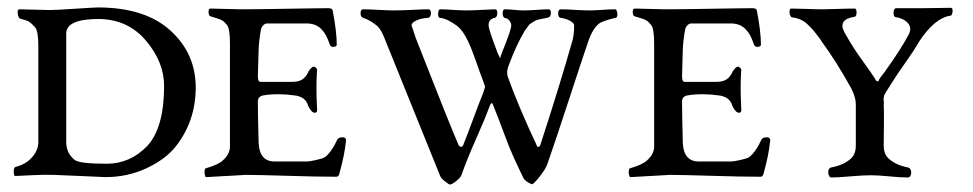

<svg xmlns="http://www.w3.org/2000/svg" viewBox="-20 -473 2614 516"><path d="M263 3Q259 3 207.5 0.5Q156 -2 125 -3Q101 -4 62.5 -2Q24 0 21 0Q17 0 17 -11.5Q17 -23 21 -24Q48 -31 64 -48Q82 -67 83 -89V-350Q83 -390 74 -400Q64 -411 58.5 -414.5Q53 -418 34 -423Q31 -424 29 -430Q27 -436 27.5 -442Q28 -448 33 -448Q47 -448 72.5 -447Q98 -446 115 -446Q128 -446 181.5 -449.5Q235 -453 243 -453Q370 -453 438.5 -390.5Q507 -328 506 -235Q505 -146 452 -79Q425 -45 374 -21Q323 3 263 3ZM181 -43Q194 -33 267 -33Q330 -33 376 -81Q421 -130 421 -242Q421 -306 372.5 -363.5Q324 -421 246 -422Q158 -422 158 -383V-91Q158 -61 181 -43Z M776 -216Q728 -223 690 -217Q673 -215 673 -200Q673 -168 675 -90Q677 -39 718 -39H806Q811 -39 829.5 -43Q848 -47 854 -51Q872 -66 886 -97Q889 -104 901 -104Q910 -104 910 -96Q906 -56 893 -10Q891 2 884 2Q833 2 752.5 -0.5Q672 -3 641 -3L534 3Q532 3 530.5 -3Q529 -9 530 -15Q531 -21 534 -21Q566 -30 579 -42Q598 -59 598 -79V-357Q598 -398 589 -407Q586 -410 584 -412.5Q582 -415 579.5 -416.5Q577 -418 575.5 -419Q574 -420 570 -421.5Q566 -423 564 -423.5Q562 -424 556 -426Q550 -428 546 -429Q541 -430 540.5 -440Q540 -450 546 -450Q560 -450 585.5 -449Q611 -448 627 -448Q666 -448 722 -449Q778 -450 816.5 -450.5Q855 -451 862 -451Q873 -451 874 -445Q885 -388 885 -353Q885 -347 874 -347Q869 -347 866 -354Q857 -381 846 -392Q831 -410 804 -410H698Q692 -410 687 -404.5Q682 -399 681 -392Q676 -364 675 -339Q673 -273 673 -268Q673 -253 680 -253H767Q786 -253 797 -263Q806 -272 809 -281Q818 -294 823 -294Q826 -294 829.5 -290.5Q833 -287 832 -283Q829 -243 832 -182Q834 -170 826 -170Q817 -170 808 -189Q802 -211 776 -216Z M1561 -362Q1540 -300 1507 -199Q1474 -98 1451 -32Q1446 -18 1430 2Q1414 22 1410 22Q1407 22 1398 16.5Q1389 11 1386 4Q1370 -29 1359 -53.5Q1348 -78 1332.5 -120Q1317 -162 1307 -186Q1307 -187 1306 -189Q1302 -201 1298 -192L1296 -188Q1282 -150 1258.5 -97.5Q1235 -45 1220 -2Q1217 5 1205.5 14Q1194 23 1189 23Q1187 23 1176 14.5Q1165 6 1163 0L1011 -376Q1002 -396 994 -403Q975 -419 956 -425Q949 -427 949 -437.5Q949 -448 956 -448Q971 -448 997 -446.5Q1023 -445 1039 -445Q1058 -445 1087.5 -446.5Q1117 -448 1131 -448Q1136 -448 1137.5 -442.5Q1139 -437 1137 -431Q1135 -425 1130 -425Q1112 -424 1099 -418Q1086 -412 1086 -405L1098 -369Q1190 -134 1213 -82Q1215 -79 1218.5 -78.5Q1222 -78 1224 -81Q1235 -108 1251 -151.5Q1267 -195 1278 -222Q1284 -239 1283.5 -241Q1283 -243 1277 -259Q1271 -274 1259.5 -307.5Q1248 -341 1237 -364Q1224 -391 1209 -403Q1182 -423 1163 -425Q1157 -425 1157.5 -436.5Q1158 -448 1163 -448Q1174 -448 1196.5 -446.5Q1219 -445 1234 -445Q1250 -445 1276 -446.5Q1302 -448 1310 -448Q1317 -448 1316.5 -437.5Q1316 -427 1310 -425Q1293 -422 1293 -405Q1293 -394 1318 -329Q1319 -327 1320 -325L1324 -317Q1325 -317 1326 -323Q1328 -329 1330 -334Q1354 -393 1354 -405Q1354 -411 1349 -417.5Q1344 -424 1336 -425Q1333 -426 1331.5 -431.5Q1330 -437 1331.5 -442.5Q1333 -448 1336 -448Q1347 -448 1362 -446.5Q1377 -445 1387 -445Q1401 -445 1422.5 -446.5Q1444 -448 1454 -448Q1461 -448 1460.5 -438Q1460 -428 1454 -426Q1451 -425 1445 -424Q1439 -423 1437 -422.5Q1435 -422 1430 -421Q1425 -420 1423.5 -419.5Q1422 -419 1418 -417Q1414 -415 1412 -413.5Q1410 -412 1406.5 -410Q1403 -408 1401 -405Q1399 -402 1396 -398Q1393 -394 1390 -390Q1367 -351 1347 -297Q1340 -279 1345 -266Q1371 -192 1424 -79Q1425 -78 1426.5 -78Q1428 -78 1430 -80Q1432 -82 1432 -83Q1486 -249 1519 -366Q1523 -381 1523 -405Q1523 -411 1512 -417Q1501 -423 1487 -425Q1480 -426 1480 -437Q1480 -448 1487 -448Q1501 -448 1525 -446.5Q1549 -445 1564 -445Q1577 -445 1598 -446.5Q1619 -448 1634 -448Q1636 -448 1638 -442.5Q1640 -437 1639 -431Q1638 -425 1634 -425Q1604 -418 1592 -411Q1574 -399 1561 -362Z M1916 -216Q1868 -223 1830 -217Q1813 -215 1813 -200Q1813 -168 1815 -90Q1817 -39 1858 -39H1946Q1951 -39 1969.5 -43Q1988 -47 1994 -51Q2012 -66 2026 -97Q2029 -104 2041 -104Q2050 -104 2050 -96Q2046 -56 2033 -10Q2031 2 2024 2Q1973 2 1892.5 -0.5Q1812 -3 1781 -3L1674 3Q1672 3 1670.5 -3Q1669 -9 1670 -15Q1671 -21 1674 -21Q1706 -30 1719 -42Q1738 -59 1738 -79V-357Q1738 -398 1729 -407Q1726 -410 1724 -412.5Q1722 -415 1719.5 -416.5Q1717 -418 1715.5 -419Q1714 -420 1710 -421.5Q1706 -423 1704 -423.5Q1702 -424 1696 -426Q1690 -428 1686 -429Q1681 -430 1680.5 -440Q1680 -450 1686 -450Q1700 -450 1725.5 -449Q1751 -448 1767 -448Q1806 -448 1862 -449Q1918 -450 1956.5 -450.5Q1995 -451 2002 -451Q2013 -451 2014 -445Q2025 -388 2025 -353Q2025 -347 2014 -347Q2009 -347 2006 -354Q1997 -381 1986 -392Q1971 -410 1944 -410H1838Q1832 -410 1827 -404.5Q1822 -399 1821 -392Q1816 -364 1815 -339Q1813 -273 1813 -268Q1813 -253 1820 -253H1907Q1926 -253 1937 -263Q1946 -272 1949 -281Q1958 -294 1963 -294Q1966 -294 1969.5 -290.5Q1973 -287 1972 -283Q1969 -243 1972 -182Q1974 -170 1966 -170Q1957 -170 1948 -189Q1942 -211 1916 -216Z M2110 -426Q2106 -426 2103.5 -432Q2101 -438 2102 -444Q2103 -450 2107 -450Q2123 -450 2148.5 -449Q2174 -448 2191 -448Q2207 -448 2232 -449Q2257 -450 2277 -450Q2282 -450 2282 -439.5Q2282 -429 2277 -428Q2230 -421 2250 -385Q2266 -357 2276.5 -341Q2287 -325 2299 -308.5Q2311 -292 2320 -279Q2324 -273 2329 -265.5Q2334 -258 2334.5 -256.5Q2335 -255 2338 -254.5Q2341 -254 2341.5 -256.5Q2342 -259 2347 -266Q2352 -273 2357 -279Q2403 -343 2423 -382Q2431 -399 2419.5 -411.5Q2408 -424 2387 -427Q2381 -428 2381.5 -439.5Q2382 -451 2389 -451H2461Q2476 -451 2498 -451.5Q2520 -452 2535 -452Q2541 -452 2540 -442Q2539 -432 2535 -431Q2492 -425 2450 -361Q2435 -335 2413.5 -305Q2392 -275 2374 -246Q2371 -241 2367 -235Q2363 -229 2362 -227Q2361 -225 2358.5 -221Q2356 -217 2356 -215.5Q2356 -214 2355 -209.5Q2354 -205 2355 -202.5Q2356 -200 2355 -193Q2356 -176 2355.5 -136.5Q2355 -97 2355 -82Q2355 -59 2368 -47Q2388 -29 2420 -23Q2426 -22 2428 -15Q2430 -8 2427.5 -2Q2425 4 2420 4Q2400 4 2370 1Q2340 -2 2321 -2Q2299 -2 2265.5 1Q2232 4 2214 4Q2210 4 2207.5 -2Q2205 -8 2206.5 -15Q2208 -22 2214 -23Q2247 -29 2267 -47Q2280 -59 2280 -82V-193Q2280 -211 2268 -235Q2230 -304 2190 -359L2182 -371Q2173 -383 2167.5 -389.5Q2162 -396 2152.5 -405.5Q2143 -415 2132 -420Q2121 -425 2110 -426Z"/></svg>

Font: EB Garamond 12 All SC
Style: AllSC
Weight: 400
Version: Version 0.016 ; ttfautohint (v0.97) -l 8 -r 50 -G 200 -x 0 -